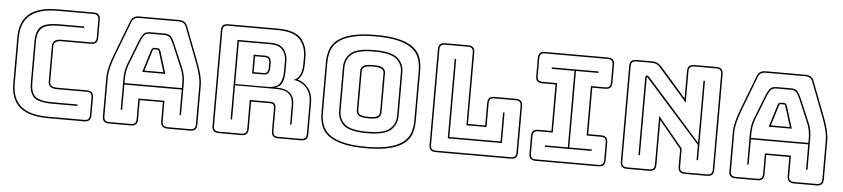

<svg xmlns="http://www.w3.org/2000/svg" viewBox="-45 -1010 5705 1300"><g transform="rotate(5 2808.0 -360.0)"><path d="M594 -36Q594 -12 583 -1Q572 10 548 10H304Q173 10 110.5 -43Q48 -96 48 -204V-515Q48 -624 110.5 -677Q173 -730 304 -730H548Q572 -730 583 -719Q594 -708 594 -684V-563Q594 -539 583 -528Q572 -517 548 -517H347Q322 -517 309 -507.5Q296 -498 296 -477V-239Q296 -218 309 -209.5Q322 -201 347 -201H548Q572 -201 583 -190Q594 -179 594 -155ZM548 0Q567 0 575.5 -8.5Q584 -17 584 -36V-155Q584 -174 575.5 -182.5Q567 -191 548 -191H347Q316 -191 301 -202.5Q286 -214 286 -239V-477Q286 -502 301 -514.5Q316 -527 347 -527H548Q567 -527 575.5 -535.5Q584 -544 584 -563V-684Q584 -703 575.5 -711.5Q567 -720 548 -720H304Q179 -720 118.5 -669.5Q58 -619 58 -515V-204Q58 -100 118.5 -50Q179 0 304 0ZM493 -100V-90H326Q229 -90 197.5 -120Q166 -150 166 -219V-499Q166 -570 198 -600Q230 -630 326 -630H493V-620H326Q238 -620 207 -592.5Q176 -565 176 -499V-219Q176 -154 206 -127Q236 -100 326 -100Z M798 -303V-272H1188V-303Q1188 -330 1183.5 -353Q1179 -376 1172 -396L1103 -559Q1092 -585 1080 -602.5Q1068 -620 1040 -620H942Q912 -620 900 -602.5Q888 -585 878 -560L814 -396Q807 -376 802.5 -353Q798 -330 798 -303ZM958 -510Q962 -519 966.5 -523Q971 -527 977 -527H1002Q1008 -527 1012.5 -523Q1017 -519 1021 -510L1068 -358H911ZM1011 -507 1012 -506Q1010 -510 1008 -513.5Q1006 -517 1002 -517H977Q973 -517 971 -513.5Q969 -510 967 -506L968 -507L925 -368H1054ZM1188 -90V-262H798V-90H788V-303Q788 -331 792.5 -354.5Q797 -378 805 -400L869 -564Q880 -592 894 -611Q908 -630 942 -630H1040Q1073 -630 1086.5 -611Q1100 -592 1112 -563L1181 -400Q1189 -378 1193.5 -354.5Q1198 -331 1198 -303V-90ZM901 -36V-176H1078V-36Q1078 -17 1087.5 -8.5Q1097 0 1117 0H1268Q1287 0 1295.5 -8.5Q1304 -17 1304 -36V-300Q1304 -330 1294.5 -369Q1285 -408 1265 -460L1178 -687Q1172 -704 1159.5 -712Q1147 -720 1128 -720H859Q839 -720 826.5 -712Q814 -704 808 -687L721 -460Q701 -408 691.5 -369Q682 -330 682 -300V-36Q682 -17 690.5 -8.5Q699 0 718 0H865Q884 0 892.5 -8.5Q901 -17 901 -36ZM718 10Q694 10 683 -1Q672 -12 672 -36V-300Q672 -331 681.5 -370.5Q691 -410 712 -464L799 -690Q806 -711 820.5 -720.5Q835 -730 859 -730H1128Q1151 -730 1165.5 -720.5Q1180 -711 1187 -691L1274 -464Q1295 -410 1304.5 -370.5Q1314 -331 1314 -300V-36Q1314 -12 1303 -1Q1292 10 1268 10H1117Q1092 10 1080 -1.5Q1068 -13 1068 -36V-166H911V-36Q911 -12 900 -1Q889 10 865 10Z M1763 -620H1545V-331H1763Q1825 -331 1846 -361Q1867 -391 1867 -446V-516Q1867 -562 1841.5 -591Q1816 -620 1763 -620ZM1653 -540H1728Q1754 -540 1763 -526.5Q1772 -513 1772 -493V-459Q1772 -439 1763 -425.5Q1754 -412 1728 -412H1653ZM1728 -530H1663V-422H1728Q1749 -422 1755.5 -432.5Q1762 -443 1762 -459V-493Q1762 -509 1755.5 -519.5Q1749 -530 1728 -530ZM1545 -90H1535V-630H1763Q1821 -630 1849 -597.5Q1877 -565 1877 -516V-447Q1877 -401 1865 -371.5Q1853 -342 1817 -331H1828Q1889 -331 1919 -303.5Q1949 -276 1949 -224V-90H1939V-224Q1939 -273 1912 -297.5Q1885 -322 1828 -322H1545ZM1617 0Q1636 0 1644.5 -8.5Q1653 -17 1653 -36V-232H1793Q1814 -232 1822.5 -221.5Q1831 -211 1831 -189V-36Q1831 -17 1839.5 -8.5Q1848 0 1867 0H2022Q2041 0 2049.5 -8.5Q2058 -17 2058 -36V-248Q2058 -311 2024.5 -349Q1991 -387 1937 -393Q1968 -406 1980.5 -435.5Q1993 -465 1993 -507V-553Q1993 -627 1950.5 -673.5Q1908 -720 1796 -720H1463Q1444 -720 1435.5 -711.5Q1427 -703 1427 -684V-36Q1427 -17 1435.5 -8.5Q1444 0 1463 0ZM1617 10H1463Q1439 10 1428 -1Q1417 -12 1417 -36V-684Q1417 -708 1428 -719Q1439 -730 1463 -730H1796Q1915 -730 1959 -680.5Q2003 -631 2003 -553V-507Q2003 -470 1994 -442.5Q1985 -415 1964 -398Q2011 -385 2039.5 -346Q2068 -307 2068 -248V-36Q2068 -12 2057 -1Q2046 10 2022 10H1867Q1843 10 1832 -1Q1821 -12 1821 -36V-189Q1821 -205 1815 -213.5Q1809 -222 1793 -222H1663V-36Q1663 -12 1652 -1Q1641 10 1617 10Z M2785 -530V-189Q2785 -142 2772 -102.5Q2759 -63 2723.5 -35Q2688 -7 2625.5 9Q2563 25 2465 25Q2367 25 2304.5 9Q2242 -7 2206.5 -35Q2171 -63 2157.5 -102.5Q2144 -142 2144 -189V-530Q2144 -577 2157.5 -616.5Q2171 -656 2206.5 -684.5Q2242 -713 2304.5 -729Q2367 -745 2465 -745Q2563 -745 2625.5 -729Q2688 -713 2723.5 -684.5Q2759 -656 2772 -616.5Q2785 -577 2785 -530ZM2775 -189V-530Q2775 -576 2761.5 -613.5Q2748 -651 2713.5 -678Q2679 -705 2618.5 -720Q2558 -735 2465 -735Q2372 -735 2311 -720Q2250 -705 2215.5 -678Q2181 -651 2167.5 -613.5Q2154 -576 2154 -530V-189Q2154 -143 2167.5 -105.5Q2181 -68 2215.5 -41.5Q2250 -15 2311 0Q2372 15 2465 15Q2558 15 2618.5 0Q2679 -15 2713.5 -41.5Q2748 -68 2761.5 -105.5Q2775 -143 2775 -189ZM2666 -212Q2666 -152 2623 -114.5Q2580 -77 2463 -77Q2346 -77 2304 -114.5Q2262 -152 2262 -212V-507Q2262 -567 2304 -604.5Q2346 -642 2463 -642Q2580 -642 2623 -604.5Q2666 -567 2666 -507ZM2272 -212Q2272 -156 2312 -121.5Q2352 -87 2463 -87Q2574 -87 2615 -121.5Q2656 -156 2656 -212V-507Q2656 -563 2615 -597.5Q2574 -632 2463 -632Q2352 -632 2312 -597.5Q2272 -563 2272 -507ZM2381 -225V-494Q2381 -513 2396 -526.5Q2411 -540 2465 -540Q2519 -540 2534 -526.5Q2549 -513 2549 -494V-225Q2549 -205 2534 -191.5Q2519 -178 2465 -178Q2411 -178 2396 -191.5Q2381 -205 2381 -225ZM2391 -494V-225Q2391 -207 2406.5 -197.5Q2422 -188 2465 -188Q2508 -188 2523.5 -197.5Q2539 -207 2539 -225V-494Q2539 -511 2523.5 -520.5Q2508 -530 2465 -530Q2423 -530 2407 -520.5Q2391 -511 2391 -494Z M2938 10Q2914 10 2903 -1Q2892 -12 2892 -36V-684Q2892 -708 2903 -719Q2914 -730 2938 -730H3093Q3117 -730 3128 -719Q3139 -708 3139 -684V-199H3256V-351Q3256 -375 3267 -386Q3278 -397 3302 -397H3447Q3471 -397 3482 -386Q3493 -375 3493 -351V-36Q3493 -12 3482 -1Q3471 10 3447 10ZM3447 0Q3466 0 3474.5 -8.5Q3483 -17 3483 -36V-351Q3483 -370 3474.5 -378.5Q3466 -387 3447 -387H3302Q3283 -387 3274.5 -378.5Q3266 -370 3266 -351V-189H3129V-684Q3129 -703 3120.5 -711.5Q3112 -720 3093 -720H2938Q2919 -720 2910.5 -711.5Q2902 -703 2902 -684V-36Q2902 -17 2910.5 -8.5Q2919 0 2938 0ZM3011 -90V-630H3021V-100H3369V-297H3379V-90Z M3617 10Q3593 10 3582 -1Q3571 -12 3571 -36V-155Q3571 -179 3582 -190Q3593 -201 3617 -201H3706V-517H3617Q3593 -517 3582 -528Q3571 -539 3571 -563V-684Q3571 -708 3582 -719Q3593 -730 3617 -730H4043Q4067 -730 4078 -719Q4089 -708 4089 -684V-563Q4089 -539 4078 -528Q4067 -517 4043 -517H3956V-201H4043Q4067 -201 4078 -190Q4089 -179 4089 -155V-36Q4089 -12 4078 -1Q4067 10 4043 10ZM3617 0H4043Q4062 0 4070.5 -8.5Q4079 -17 4079 -36V-155Q4079 -174 4070.5 -182.5Q4062 -191 4043 -191H3946V-527H4043Q4062 -527 4070.5 -535.5Q4079 -544 4079 -563V-684Q4079 -703 4070.5 -711.5Q4062 -720 4043 -720H3617Q3598 -720 3589.5 -711.5Q3581 -703 3581 -684V-563Q3581 -544 3589.5 -535.5Q3598 -527 3617 -527H3716V-191H3617Q3598 -191 3589.5 -182.5Q3581 -174 3581 -155V-36Q3581 -17 3589.5 -8.5Q3598 0 3617 0ZM3989 -90H3671V-100H3826V-620H3671V-630H3989V-620H3836V-100H3989Z M4334 -622 4702 -208V-630H4712V-90H4702V-193L4324 -617Q4323 -618 4321.5 -619Q4320 -620 4319 -620Q4318 -620 4317.5 -619Q4317 -618 4317 -617V-90H4307V-619Q4307 -625 4311 -628Q4315 -631 4319 -631Q4323 -631 4326 -629Q4329 -627 4334 -622ZM4388 0Q4407 0 4415.5 -8.5Q4424 -17 4424 -36V-366L4595 -159V-36Q4595 -17 4603.5 -8.5Q4612 0 4631 0H4781Q4800 0 4808.5 -8.5Q4817 -17 4817 -36V-684Q4817 -703 4808.5 -711.5Q4800 -720 4781 -720H4631Q4612 -720 4603.5 -711.5Q4595 -703 4595 -684V-471L4401 -693Q4388 -708 4374.5 -714Q4361 -720 4342 -720H4238Q4219 -720 4210.5 -711.5Q4202 -703 4202 -684V-36Q4202 -17 4210.5 -8.5Q4219 0 4238 0ZM4388 10H4238Q4214 10 4203 -1Q4192 -12 4192 -36V-684Q4192 -708 4203 -719Q4214 -730 4238 -730H4342Q4364 -730 4379 -723Q4394 -716 4409 -700L4585 -499V-684Q4585 -708 4596 -719Q4607 -730 4631 -730H4781Q4805 -730 4816 -719Q4827 -708 4827 -684V-36Q4827 -12 4816 -1Q4805 10 4781 10H4631Q4607 10 4596 -1Q4585 -12 4585 -36V-155L4434 -338V-36Q4434 -12 4423 -1Q4412 10 4388 10Z M5056 -303V-272H5446V-303Q5446 -330 5441.5 -353Q5437 -376 5430 -396L5361 -559Q5350 -585 5338 -602.5Q5326 -620 5298 -620H5200Q5170 -620 5158 -602.5Q5146 -585 5136 -560L5072 -396Q5065 -376 5060.5 -353Q5056 -330 5056 -303ZM5216 -510Q5220 -519 5224.5 -523Q5229 -527 5235 -527H5260Q5266 -527 5270.5 -523Q5275 -519 5279 -510L5326 -358H5169ZM5269 -507 5270 -506Q5268 -510 5266 -513.5Q5264 -517 5260 -517H5235Q5231 -517 5229 -513.5Q5227 -510 5225 -506L5226 -507L5183 -368H5312ZM5446 -90V-262H5056V-90H5046V-303Q5046 -331 5050.5 -354.5Q5055 -378 5063 -400L5127 -564Q5138 -592 5152 -611Q5166 -630 5200 -630H5298Q5331 -630 5344.5 -611Q5358 -592 5370 -563L5439 -400Q5447 -378 5451.5 -354.5Q5456 -331 5456 -303V-90ZM5159 -36V-176H5336V-36Q5336 -17 5345.5 -8.5Q5355 0 5375 0H5526Q5545 0 5553.5 -8.5Q5562 -17 5562 -36V-300Q5562 -330 5552.5 -369Q5543 -408 5523 -460L5436 -687Q5430 -704 5417.5 -712Q5405 -720 5386 -720H5117Q5097 -720 5084.5 -712Q5072 -704 5066 -687L4979 -460Q4959 -408 4949.5 -369Q4940 -330 4940 -300V-36Q4940 -17 4948.5 -8.5Q4957 0 4976 0H5123Q5142 0 5150.5 -8.5Q5159 -17 5159 -36ZM4976 10Q4952 10 4941 -1Q4930 -12 4930 -36V-300Q4930 -331 4939.5 -370.5Q4949 -410 4970 -464L5057 -690Q5064 -711 5078.5 -720.5Q5093 -730 5117 -730H5386Q5409 -730 5423.5 -720.5Q5438 -711 5445 -691L5532 -464Q5553 -410 5562.5 -370.5Q5572 -331 5572 -300V-36Q5572 -12 5561 -1Q5550 10 5526 10H5375Q5350 10 5338 -1.5Q5326 -13 5326 -36V-166H5169V-36Q5169 -12 5158 -1Q5147 10 5123 10Z"/></g></svg>

Font: Bungee Outline
Style: Regular
Weight: 400
Designer: David Jonathan Ross
Foundry: David Jonathan Ross
Version: Version 1.001;PS 1.0;hotconv 1.0.72;makeotf.lib2.5.5900